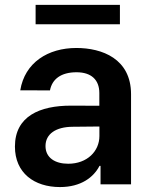

<svg xmlns="http://www.w3.org/2000/svg" viewBox="-20 -747 615 778"><path d="M223 11C308.6 11 359.7 -29.1 383.2 -74.9H387.4V0H511V-365.1C511 -509.2 393.5 -552.6 289.4 -552.6C174.7 -552.6 80.3 -493.6 62.1 -381L182.5 -380.7C191.1 -426.5 227.3 -454.2 290.1 -454.2C349.8 -454.2 382.5 -423.7 382.5 -370V-318.5L268.1 -318.9C141 -319.2 40.5 -275.9 40.5 -153.1C40.5 -45.8 119 11 223 11ZM124.3 -648.8H465.9V-727.3H124.3ZM164.4 -155.2C164.4 -204.5 206.7 -232.6 273.4 -233.3L382.8 -234.4V-195.7C382.8 -134.9 333.8 -83.5 256.4 -83.5C202.8 -83.5 164.4 -108 164.4 -155.2Z"/></svg>

Font: Margiela Sans Semi Bold
Style: Regular
Weight: 600
Designer: Stefan Endress, Andreas Faust
Version: Version 1.100;FEAKit 1.0